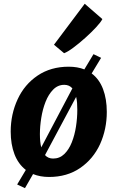

<svg xmlns="http://www.w3.org/2000/svg" viewBox="-20 -910 610 996"><path d="M109.5 66 69 47 114 -28.5Q74.5 -59 55 -110.2Q35.5 -161.5 35.5 -227.5Q35.5 -317.5 71.5 -395Q107 -472 175.2 -518Q243.5 -564 336.5 -564Q382 -564 417.5 -550L465 -629L504.5 -610L455.5 -529Q495 -499.5 514.5 -448Q534 -396.5 534 -329.5Q534 -240 499 -162Q463.5 -85 395.8 -38.5Q328 8 234.5 8Q188.5 8 151.5 -7ZM187 -214Q187 -173 194 -145.5L355.5 -451.5Q339.5 -470 313.5 -470Q280 -470 255.8 -445.2Q231.5 -420.5 216.2 -381.5Q201 -342.5 194 -298Q187 -253.5 187 -214ZM255.5 -87.5Q289.5 -87.5 313.5 -110.8Q337.5 -134 352.5 -171.8Q367.5 -209.5 374.2 -253.8Q381 -298 381 -340Q381 -359 379.8 -376Q378.5 -393 375 -407.5L213.5 -105.5Q229.5 -87.5 255.5 -87.5ZM312.5 -634 260 -678 419.5 -890.5 511 -811Q503.5 -795.5 479 -769Q454.5 -742.5 422.5 -713.8Q390.5 -685 360.5 -662.8Q330.5 -640.5 312.5 -634Z"/></svg>

Font: Merriweather Sans Italic
Style: Bold
Weight: 700
Italic angle: -7.5°
Designer: Eben Sorkin
Foundry: Eben Sorkin
Version: Version 1.008; ttfautohint (v1.7.19-72a1) -l 8 -r 50 -G 200 